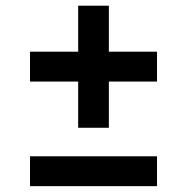

<svg xmlns="http://www.w3.org/2000/svg" viewBox="-20 -636 640 657"><path d="M82.7 1V-101.2H517.3V1ZM247.5 -198.8V-356.9H82.7V-459.1H247.5V-616.5H352.5V-459.1H517.3V-356.9H352.5V-198.8Z"/></svg>

Font: Red Hat Display
Style: Regular
Weight: 300
Designer: Pentagram, MCKL
Foundry: Pentagram, MCKL
Version: Version 1.023